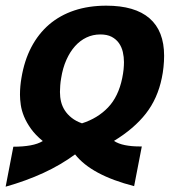

<svg xmlns="http://www.w3.org/2000/svg" viewBox="-37 -541 659 694"><path d="M11.2 -10.7Q46.4 -10.7 73.2 -15.6Q100.1 -20.5 117.7 -31.2Q91.3 -52.7 75.2 -75.2Q59.1 -97.7 50 -119.6Q41 -141.6 38.1 -161.9Q35.2 -182.1 35.2 -198.7Q35.2 -213.9 36.6 -229.7Q38.1 -245.6 40.5 -259.3Q50.8 -321.8 76.2 -370.4Q101.6 -418.9 140.6 -452.4Q179.7 -485.8 231.7 -503.2Q283.7 -520.5 347.2 -520.5Q450.7 -520.5 503.4 -474.9Q556.2 -429.2 556.2 -339.4Q556.2 -319.8 554 -298.6Q551.8 -277.3 547.9 -259.3Q532.7 -184.6 490 -130.1Q447.3 -75.7 375 -31.7Q391.1 -21 414.8 -16.4Q438.5 -11.7 465.3 -11.7H475.6L447.8 131.8Q293.5 92.3 234.4 17.1Q182.6 55.2 120.1 84Q57.6 112.8 -16.6 133.8ZM259.3 -95.2Q315.9 -113.3 353.5 -152.6Q391.1 -191.9 404.8 -258.8Q408.2 -275.4 409.7 -290Q411.1 -304.7 411.1 -316.4Q411.1 -335 407 -353Q402.8 -371.1 392.8 -385.3Q382.8 -399.4 366.5 -408Q350.1 -416.5 325.7 -416.5Q298.8 -416.5 275.6 -405.5Q252.4 -394.5 234.1 -374Q215.8 -353.5 202.9 -324.5Q189.9 -295.4 184.1 -258.8Q181.6 -245.1 180.7 -231.7Q179.7 -218.3 179.7 -208.5Q179.7 -189.9 183.8 -173.1Q188 -156.2 197.5 -141.6Q207 -127 222.2 -115Q237.3 -103 259.3 -95.2Z"/></svg>

Font: Hack
Style: Bold Italic
Weight: 700
Italic angle: -11°
Monospace: yes
Designer: Christopher Simpkins
Foundry: Christopher Simpkins
Version: Version 2.017; ttfautohint (v1.4.1) -l 4 -r 80 -G 350 -x 0 -